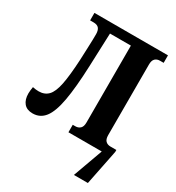

<svg xmlns="http://www.w3.org/2000/svg" viewBox="-215 -841 1077 1178"><g transform="rotate(30 323.5 -252.0)"><path d="M83 10Q42 10 21 -15Q0 -40 0 -84Q0 -95 1.5 -106.5Q3 -118 5 -131Q27 -126 48 -126Q89 -126 114.5 -152Q140 -178 153 -242.5Q166 -307 172 -422Q174 -475 175.5 -509Q177 -543 177.5 -565.5Q178 -588 178 -606Q178 -633 166.5 -647Q155 -661 128 -661H104V-714H625V-661H599Q578 -661 565 -648.5Q552 -636 552 -607V-107Q552 -78 565 -65.5Q578 -53 599 -53H641V-39L591 210H492L568 0H332V-53H351Q371 -53 384.5 -65.5Q398 -78 398 -107V-652H250L241 -417Q235 -262 218 -168Q201 -74 168.5 -32Q136 10 83 10Z"/></g></svg>

Font: Noto Serif ExtraCondensed ExtraBold
Style: Regular
Weight: 800
Width: 2
Designer: Monotype Design Team
Foundry: Monotype Imaging Inc.
Version: Version 2.013; ttfautohint (v1.8.4.7-5d5b)